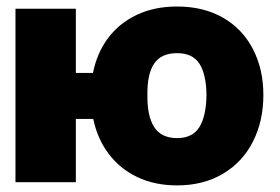

<svg xmlns="http://www.w3.org/2000/svg" viewBox="-20 -557 856 587"><path d="M211.9 -334H264.2Q276.4 -395 310.5 -440.7Q344.7 -486.3 398.4 -511.7Q452.1 -537.1 521.5 -537.1Q602.5 -537.1 662.1 -502.7Q721.7 -468.3 753.4 -406.7Q785.2 -345.2 785.2 -266.6Q785.2 -187 753.4 -124.3Q721.7 -61.5 661.9 -25.9Q602.1 9.8 521.5 9.8Q453.1 9.8 399.9 -15.6Q346.7 -41 312.3 -86.7Q277.8 -132.3 265.1 -193.4H211.9V0H27.3V-530.3H211.9ZM611.3 -266.6Q610.4 -330.1 589.6 -362.3Q568.8 -394.5 521.5 -394.5Q472.7 -394.5 451.2 -362.5Q429.7 -330.6 430.7 -266.6Q429.7 -202.1 451.4 -168.5Q473.1 -134.8 521.5 -134.8Q568.8 -134.8 589.6 -168.5Q610.4 -202.1 611.3 -266.6Z"/></svg>

Font: Pretendard GOV Black
Style: Regular
Weight: 900
Designer: Base glyphs from Inter by Rasmus Andersson; Hangeul glyphs from Noto Sans CJK(Source Han Sans) by Jang Soo-young and Kan
Foundry: Kil Hyung-jin
Version: Version 1.309